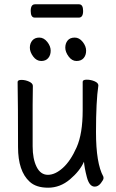

<svg xmlns="http://www.w3.org/2000/svg" viewBox="-20 -856 540 894"><path d="M347 -774H142Q123 -774 123 -805Q123 -836 143 -836H348Q367 -836 367 -805Q367 -774 347 -774ZM336 -572Q315 -572 299.5 -593Q284 -614 284 -634Q284 -654 295 -667.5Q306 -681 328 -681Q349 -681 365 -661Q381 -641 381 -620Q381 -599 369.5 -585.5Q358 -572 336 -572ZM172 -572Q150 -572 134.5 -593Q119 -614 119 -634Q119 -654 130.5 -667.5Q142 -681 163 -681Q184 -681 200 -661Q216 -641 216 -620Q216 -599 204.5 -585.5Q193 -572 172 -572ZM118 -10Q64 -59 64 -171Q64 -368 62 -474Q62 -484 80 -484Q98 -484 115.5 -476Q133 -468 133 -456L132 -368V-175Q132 -116 150.5 -79Q169 -42 203 -42Q237 -42 273 -74.5Q309 -107 337 -170.5Q365 -234 365 -342V-475Q365 -485 384 -485Q403 -485 420.5 -477.5Q438 -470 438 -458Q427 -385 427 -241Q427 -96 461 -34Q462 -32 462 -26Q462 -19 449.5 -3Q437 13 421 13Q396 13 384.5 -31Q373 -75 371 -103Q352 -60 306 -21Q260 18 204 18Q148 18 118 -10Z"/></svg>

Font: Moon Stars Kai HW
Style: Regular
Weight: 400
Designer: GuiWonder
Version: Version 1.101